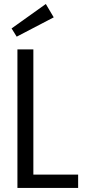

<svg xmlns="http://www.w3.org/2000/svg" viewBox="-20 -932 421 952"><path d="M66.4 0H367.4V-66.4H145.4V-687.2H66.4ZM62.8 -750.2 246.4 -846 207.2 -912.2 37.4 -791Z"/></svg>

Font: Secuela Light
Style: Regular
Weight: 300
Designer: Fernando Haro
Foundry: deFharo
Version: Version 1.708